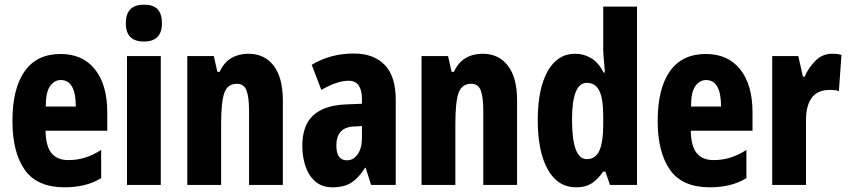

<svg xmlns="http://www.w3.org/2000/svg" viewBox="-20 -788 3618 818"><path d="M238 -558Q333 -558 385 -492Q437 -426 437 -310V-231H174Q175 -166 199 -136Q223 -106 271 -106Q308 -106 341 -116Q374 -126 411 -149V-29Q376 -8 337.5 1Q299 10 255 10Q138 10 85.5 -64.5Q33 -139 33 -272Q33 -411 85 -484.5Q137 -558 238 -558ZM239 -447Q212 -447 193.5 -421.5Q175 -396 175 -334H303Q303 -447 239 -447Z M593 -768Q634 -768 652 -748Q670 -728 670 -689Q670 -611 593 -611Q516 -611 516 -689Q516 -768 593 -768ZM665 -549V0H521V-549Z M1038 -559Q1107 -559 1146 -508Q1185 -457 1185 -361V0H1041V-317Q1041 -373 1030.5 -402Q1020 -431 989 -431Q950 -431 936 -393Q922 -355 922 -259V0H778V-549H891L906 -482H916Q934 -522 965.5 -540.5Q997 -559 1038 -559Z M1487 -560Q1572 -560 1619 -511.5Q1666 -463 1666 -363V0H1561L1538 -73H1535Q1509 -31 1478 -10.5Q1447 10 1397 10Q1351 10 1322.5 -15.5Q1294 -41 1281 -81Q1268 -121 1268 -166Q1268 -254 1314.5 -296.5Q1361 -339 1451 -343L1522 -346V-368Q1522 -404 1508 -424Q1494 -444 1465 -444Q1417 -444 1349 -405L1308 -512Q1388 -560 1487 -560ZM1488 -249Q1413 -246 1413 -168Q1413 -105 1458 -105Q1486 -105 1504 -131Q1522 -157 1522 -201V-251Z M2036 -559Q2105 -559 2144 -508Q2183 -457 2183 -361V0H2039V-317Q2039 -373 2028.5 -402Q2018 -431 1987 -431Q1948 -431 1934 -393Q1920 -355 1920 -259V0H1776V-549H1889L1904 -482H1914Q1932 -522 1963.5 -540.5Q1995 -559 2036 -559Z M2435 10Q2356 10 2313.5 -66.5Q2271 -143 2271 -276Q2271 -409 2313 -484Q2355 -559 2430 -559Q2468 -559 2499 -540Q2530 -521 2552 -479H2557Q2555 -512 2552.5 -535.5Q2550 -559 2550 -578V-760H2694V0H2579L2559 -57H2550Q2525 -22 2499.5 -6Q2474 10 2435 10ZM2480 -110Q2517 -110 2533.5 -146Q2550 -182 2550 -260V-292Q2550 -367 2533.5 -401Q2517 -435 2480 -435Q2417 -435 2417 -278Q2417 -110 2480 -110Z M2987 -558Q3082 -558 3134 -492Q3186 -426 3186 -310V-231H2923Q2924 -166 2948 -136Q2972 -106 3020 -106Q3057 -106 3090 -116Q3123 -126 3160 -149V-29Q3125 -8 3086.5 1Q3048 10 3004 10Q2887 10 2834.5 -64.5Q2782 -139 2782 -272Q2782 -411 2834 -484.5Q2886 -558 2987 -558ZM2988 -447Q2961 -447 2942.5 -421.5Q2924 -396 2924 -334H3052Q3052 -447 2988 -447Z M3525 -559Q3533 -559 3542 -558.5Q3551 -558 3565 -554L3554 -400Q3546 -403 3535.5 -404Q3525 -405 3516 -405Q3463 -405 3438.5 -371.5Q3414 -338 3414 -279V0H3270V-549H3381L3401 -461H3408Q3423 -497 3453 -528Q3483 -559 3525 -559Z"/></svg>

Font: Noto Sans Sinhala ExtraCondensed ExtraBold
Style: Regular
Weight: 800
Width: 2
Designer: Jelle Bosma - Monotype Design Team
Foundry: Monotype Imaging Inc.
Version: Version 2.006; ttfautohint (v1.8.4.7-5d5b)